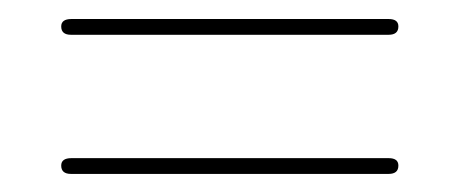

<svg xmlns="http://www.w3.org/2000/svg" viewBox="-20 -448 496 207"><path d="M46 -419.5Q46 -427.5 57 -427.5H399Q409.5 -427.5 409.5 -419.5Q409.5 -410.5 399 -410.5H56.5Q46 -410.5 46 -419.5ZM46 -269.5Q46 -277.5 57 -277.5H399Q409.5 -277.5 409.5 -269.5Q409.5 -260.5 399 -260.5H56.5Q46 -260.5 46 -269.5Z"/></svg>

Font: Fraunces 144pt S050 Thin
Style: Regular
Weight: 100
Version: Version 1.000; ttfautohint (v1.8.3)